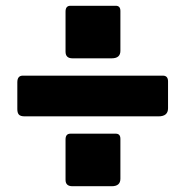

<svg xmlns="http://www.w3.org/2000/svg" viewBox="-20 -706 642 665"><path d="M397 -87Q397 -61 367 -61H231Q207 -61 207 -83V-223Q207 -243 224 -243H381Q397 -243 397 -225ZM562 -331Q562 -303 529 -303H66Q51 -303 45.5 -309Q40 -315 40 -328V-421Q40 -444 59 -444H544Q562 -444 562 -424ZM397 -530Q397 -504 367 -504H231Q207 -504 207 -527V-666Q207 -686 224 -686H381Q397 -686 397 -668Z"/></svg>

Font: Libre Franklin Thin Black
Style: Regular
Weight: 900
Version: Version 3.000